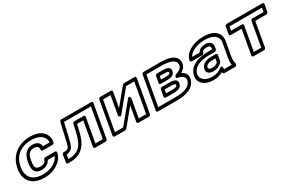

<svg xmlns="http://www.w3.org/2000/svg" viewBox="105 -1601 3994 2675"><g transform="rotate(-30 2102.0 -264.0)"><path d="M439 -513C557 -513 621 -469 642 -406C647 -391 650 -374 649 -357H540C538 -415 490 -449 425 -449C307 -449 264 -355 249 -271L247 -257C232 -171 241 -79 361 -79C423 -79 479 -106 503 -158H613C598 -118 567 -88 532 -65C489 -37 425 -15 352 -15C210 -15 144 -76 127 -161C121 -190 121 -222 127 -257L130 -271C157 -425 274 -513 439 -513ZM80 -271 77 -257C70 -217 70 -179 77 -144C98 -38 186 35 344 35C427 35 501 11 555 -24C606 -57 657 -111 670 -183C672 -194 664 -208 649 -208H491C480 -208 465 -199 462 -185C454 -152 426 -129 370 -129C289 -129 283 -176 297 -257L299 -271C313 -350 339 -399 417 -399C472 -399 495 -370 488 -332C486 -321 493 -307 508 -307H667C678 -307 693 -317 696 -332C702 -367 701 -400 691 -429C663 -513 579 -563 448 -563C254 -563 111 -449 80 -271Z M1397 -503 1312 -25H1193L1262 -414C1265 -429 1252 -439 1241 -439H1094C1080 -439 1067 -427 1064 -415L1039 -304C1001 -136 951 -25 761 -25H758L769 -91C854 -95 881 -158 896 -214C903 -238 910 -268 918 -302L964 -503ZM1451 -528C1453 -539 1446 -553 1431 -553H949C937 -553 923 -543 920 -529L868 -304C860 -270 854 -242 848 -219C832 -163 824 -141 770 -141H752C737 -141 724 -128 722 -115L704 1C702 14 712 25 725 25H753C981 25 1050 -131 1088 -302L1108 -389H1207L1139 0C1137 11 1144 25 1159 25H1329C1340 25 1355 15 1358 0Z M1963 -503H2094L2009 -25H1890L1943 -326C1943 -326 1930 -376 1900 -340L1639 -25H1507L1592 -503H1712L1659 -203C1659 -203 1673 -153 1703 -189ZM1958 -553C1950 -553 1941 -549 1935 -542L1724 -287L1767 -528C1769 -539 1761 -553 1746 -553H1576C1565 -553 1549 -543 1546 -528L1453 0C1451 11 1459 25 1474 25H1644C1652 25 1661 21 1667 14L1878 -242L1836 0C1834 11 1841 25 1856 25H2026C2037 25 2052 15 2055 0L2148 -528C2150 -539 2143 -553 2128 -553Z M2750 -381C2743 -340 2700 -311 2640 -295C2640 -295 2601 -252 2634 -246C2707 -234 2751 -204 2742 -151C2726 -60 2627 -25 2485 -25H2204L2289 -503H2529C2642 -503 2722 -479 2745 -432C2752 -418 2754 -401 2750 -381ZM2800 -381C2805 -410 2802 -437 2791 -460C2755 -533 2653 -553 2538 -553H2273C2262 -553 2246 -543 2243 -528L2150 0C2148 11 2156 25 2171 25H2477C2617 25 2767 -10 2792 -151C2803 -215 2767 -254 2719 -276C2757 -298 2792 -333 2800 -381ZM2625 -165C2636 -228 2578 -244 2524 -244H2388C2373 -244 2361 -230 2359 -219L2340 -113C2337 -98 2350 -88 2361 -88H2497C2549 -88 2614 -101 2625 -165ZM2575 -165C2572 -149 2560 -138 2505 -138H2395L2405 -194H2515C2569 -194 2578 -181 2575 -165ZM2627 -362C2639 -431 2572 -440 2518 -440H2423C2408 -440 2396 -426 2394 -415L2376 -314C2373 -299 2385 -289 2396 -289H2501C2550 -289 2616 -299 2627 -362ZM2577 -362C2575 -349 2565 -339 2510 -339H2430L2439 -390H2509C2570 -390 2580 -381 2577 -362Z M3388 -128C3381 -89 3380 -55 3385 -25H3264C3262 -33 3261 -41 3261 -51C3261 -51 3263 -98 3222 -65C3188 -37 3139 -15 3071 -15C2980 -15 2927 -52 2908 -98C2902 -114 2900 -130 2903 -148C2922 -255 3036 -298 3197 -298H3273C3288 -298 3300 -312 3302 -323L3308 -353C3320 -418 3281 -459 3208 -459C3158 -459 3106 -440 3084 -395H2964C2978 -425 3005 -449 3036 -467C3082 -494 3148 -513 3227 -513C3340 -513 3403 -478 3424 -421C3431 -402 3433 -379 3428 -352ZM3240 25H3412C3423 25 3438 15 3441 0L3442 -8C3443 -12 3442 -16 3441 -20C3431 -48 3430 -81 3438 -128L3478 -352C3484 -386 3482 -418 3472 -445C3443 -524 3358 -563 3236 -563C3149 -563 3073 -543 3016 -509C2969 -481 2918 -435 2907 -370C2905 -359 2912 -345 2927 -345H3096C3107 -345 3123 -355 3126 -370C3130 -391 3151 -409 3199 -409C3253 -409 3265 -390 3258 -353L3257 -348H3206C3046 -348 2880 -304 2853 -148C2848 -121 2851 -95 2860 -72C2886 -7 2958 35 3062 35C3123 35 3174 20 3215 -4C3218 9 3223 25 3240 25ZM3024 -159C3014 -101 3065 -73 3118 -73C3179 -73 3233 -97 3265 -135C3268 -139 3271 -145 3272 -149L3288 -240C3291 -255 3278 -265 3267 -265H3198C3125 -265 3038 -241 3024 -159ZM3074 -159C3080 -194 3117 -215 3189 -215H3233L3223 -157C3205 -139 3171 -123 3127 -123C3086 -123 3071 -142 3074 -159Z M4138 -440H3959C3944 -440 3932 -426 3930 -415L3861 -25H3742L3811 -415C3814 -430 3801 -440 3790 -440H3615L3626 -503H4149ZM4154 -390C4165 -390 4181 -400 4184 -415L4204 -528C4206 -539 4198 -553 4183 -553H3610C3599 -553 3583 -543 3580 -528L3560 -415C3558 -404 3566 -390 3581 -390H3756L3687 0C3685 11 3693 25 3708 25H3877C3888 25 3904 15 3907 0L3975 -390Z"/></g></svg>

Font: Asimov
Style: XWidOuIt
Weight: 500
Designer: Google
Version: Version 2.000980; 2014